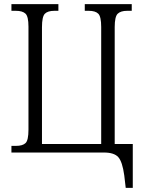

<svg xmlns="http://www.w3.org/2000/svg" viewBox="-20 -734 689 924"><path d="M585 170 578 110Q569 44 549 22Q529 0 480 0H35V-32H57Q89 -32 103 -45.5Q117 -59 117 -110V-606Q117 -655 102.5 -668.5Q88 -682 56 -682H35V-714H261V-682H242Q210 -682 196 -668Q182 -654 182 -603V-41H467V-604Q467 -654 453 -668Q439 -682 407 -682H388V-714H614V-682H592Q561 -682 546.5 -668Q532 -654 532 -604V-41H619V170Z"/></svg>

Font: Noto Serif Condensed Light
Style: Regular
Weight: 300
Width: 3
Designer: Monotype Design Team
Foundry: Monotype Imaging Inc.
Version: Version 2.013